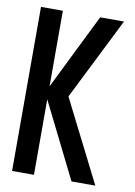

<svg xmlns="http://www.w3.org/2000/svg" viewBox="-79 -727 546 778"><g transform="rotate(10 194.0 -337.5)"><path d="M26 0H116V-310.5L270.5 0H368.5L198.5 -337L367.5 -675H269.5L116 -364V-675H26Z"/></g></svg>

Font: Anybody Condensed
Style: Regular
Weight: 400
Width: 3
Designer: Tyler Finck
Foundry: Etcetera Type Company
Version: Version 1.113;gftools[0.9.25]